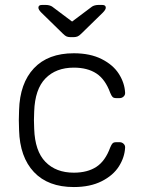

<svg xmlns="http://www.w3.org/2000/svg" viewBox="-20 -745 576 775"><path d="M278 10Q174 10 117 -50.5Q60 -111 57 -220L56 -260L57 -300Q60 -409 117 -469.5Q174 -530 278 -530Q344 -530 390.5 -506.5Q437 -483 460 -446.5Q483 -410 485 -371Q485 -370 485 -369Q485 -361 478.5 -355Q472 -349 463 -349H449Q439 -349 434.5 -353.5Q430 -358 425 -370Q405 -425 369 -448.5Q333 -472 278 -472Q206 -472 163.5 -428.5Q121 -385 118 -295L117 -260L118 -225Q121 -135 163.5 -91.5Q206 -48 278 -48Q333 -48 369 -71.5Q405 -95 425 -150Q430 -162 434.5 -166.5Q439 -171 449 -171H463Q472 -171 478.5 -165Q485 -159 485 -151Q485 -150 485 -149Q483 -110 460 -73.5Q437 -37 390.5 -13.5Q344 10 278 10ZM266 -595Q256 -595 249.5 -597.5Q243 -600 234 -609L147 -694Q135 -706 135 -714Q135 -725 149 -725H166Q173 -725 180 -723Q187 -721 191 -718L271 -658L351 -718Q355 -721 362 -723Q369 -725 376 -725H393Q407 -725 407 -714Q407 -706 395 -694L308 -609Q299 -600 292 -597.5Q285 -595 276 -595Z"/></svg>

Font: Rubik AZ
Style: Regular
Weight: 300
Designer: Hubert and Fischer
Foundry: Hubert & Fischer
Version: Version 2.000